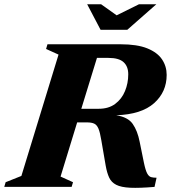

<svg xmlns="http://www.w3.org/2000/svg" viewBox="-55 -878 803 902"><path d="M229.5 -48.5 288 -22 281.5 0H-35L-28.5 -22L45.5 -51.5L220 -621.5L161.5 -648L168 -670H511Q589.5 -670 637 -650.8Q684.5 -631.5 706.2 -599Q728 -566.5 728 -526Q728 -446 668.8 -393.2Q609.5 -340.5 491 -336.5Q546 -328 568.5 -295.8Q591 -263.5 601 -212.5L621 -114Q628.5 -78 636.5 -63.2Q644.5 -48.5 655.2 -45.8Q666 -43 680.5 -43L671 0Q600 6 557 4Q514 2 491 -9.8Q468 -21.5 457.8 -43.8Q447.5 -66 441.5 -100L421 -219Q415 -256 407.5 -273.8Q400 -291.5 387.5 -297.2Q375 -303 353.5 -303H307.5ZM409 -367Q455.5 -367 486.2 -390Q517 -413 532.2 -450Q547.5 -487 547.5 -529Q547.5 -566 525.5 -586Q503.5 -606 454.5 -606H400.5L327 -367ZM679.5 -858 543 -738H417.5L354.5 -858H420L493 -806L598 -858Z"/></svg>

Font: Newsreader 16pt ExtraBold
Style: Italic
Weight: 800
Italic angle: -17°
Designer: Hugues Gentile
Foundry: Production Type
Version: Version 1.003; ttfautohint (v1.8.3)